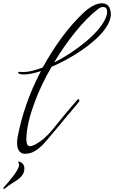

<svg xmlns="http://www.w3.org/2000/svg" viewBox="-136 -770 702 1181"><path d="M16 176Q-3 176 -17 160Q-31 144 -31 110Q-31 91 -27 71Q-10 -23 26 -127Q62 -231 116 -333Q53 -312 12 -312Q-7 -312 -16 -315.5Q-25 -319 -25 -323Q-25 -329 -6 -328Q-2 -327 1.5 -327Q5 -327 9 -327Q33 -327 63 -334.5Q93 -342 127 -355Q181 -454 246.5 -542.5Q312 -631 387 -700Q413 -723 440.5 -736.5Q468 -750 491 -750Q511 -750 525 -739Q539 -728 544 -702Q545 -698 545.5 -693Q546 -688 546 -683Q546 -664 538 -642Q513 -579 437 -515Q400 -483 358 -455Q316 -427 270 -402Q224 -377 181 -359Q148 -302 120 -243Q92 -184 72 -127Q51 -69 39 -15.5Q27 38 26 85Q26 129 48 129Q61 129 81 119Q112 101 134 82Q156 63 179 37Q190 24 210.5 -1.5Q231 -27 255 -56.5Q279 -86 301 -111Q321 -135 341 -157Q344 -160 346 -160Q352 -160 352 -152Q352 -147 348 -142Q337 -128 324.5 -113Q312 -98 301 -85Q295 -79 279 -59.5Q263 -40 241 -13.5Q219 13 196 40.5Q173 68 153.5 91Q134 114 122 126Q100 147 74.5 161.5Q49 176 16 176ZM197 -386Q246 -410 297 -443.5Q348 -477 394 -515.5Q440 -554 473 -594Q506 -634 519 -672Q523 -684 523 -696Q523 -727 498 -727Q482 -727 465 -713Q398 -660 328 -574Q258 -488 197 -386ZM-115 390Q-117 387 -115 385L-82 347Q-65 327 -48.5 305Q-32 283 -22 260Q-21 256 -20 251.5Q-19 247 -19 243Q-19 235 -22 231Q-28 224 -23 224Q-13 224 -3 231Q14 243 14 267Q14 279 10 290Q2 312 -19 328.5Q-40 345 -59 356Q-67 361 -81 370.5Q-95 380 -98 383Q-110 395 -115 390Z"/></svg>

Font: Birthstone Bounce
Style: Regular
Weight: 400
Designer: Robert E. Leuschke
Foundry: Rob Leuschke
Version: Version 1.010; ttfautohint (v1.8.3)